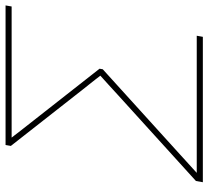

<svg xmlns="http://www.w3.org/2000/svg" viewBox="-50 -718 768 708"><g transform="rotate(-90 334.0 -364.0)"><path d="M16.1 0 20.5 -25.4 335.9 -311.5Q346.2 -320.8 356.2 -330.1Q366.2 -339.4 376.2 -348.4Q386.2 -357.4 396.5 -366.7Q406.7 -376 417 -385.3L414.6 -370.6Q405.3 -382.8 395.8 -395Q386.2 -407.2 376.7 -419.2Q367.2 -431.2 357.4 -443.4L149.9 -708L153.3 -727.5H668L664.1 -705.1H244.6Q226.1 -705.1 207.3 -705.1Q188.5 -705.1 169.9 -705.1L174.8 -712.4Q181.6 -704.1 188 -695.6Q194.3 -687 200.9 -678.7Q207.5 -670.4 213.9 -662.1L434.6 -380.9L432.6 -369.1L118.2 -84Q106 -72.8 93.3 -61.3Q80.6 -49.8 67.9 -38.3Q55.2 -26.9 42.5 -15.1L40 -22.5Q63 -22.5 85.9 -22.5Q108.9 -22.5 131.3 -22.5H556.2L552.2 0Z"/></g></svg>

Font: Inter 20pt Thin
Style: Italic
Weight: 250
Italic angle: -9.3988°
Version: Version 4.001;git-66647c0bb